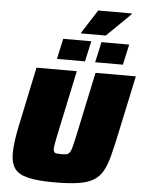

<svg xmlns="http://www.w3.org/2000/svg" viewBox="-67 -1126 895 1186"><g transform="rotate(5 380.0 -532.5)"><path d="M314 8Q207 8 148.5 -7Q90 -22 67 -56.5Q44 -91 44 -147Q44 -180 49.5 -223Q55 -266 66 -318L144 -688H394L308 -283Q302 -252 298 -231.5Q294 -211 294 -198Q294 -185 299 -178.5Q304 -172 314.5 -170.5Q325 -169 342 -169Q363 -169 375.5 -172Q388 -175 395.5 -186Q403 -197 409 -220Q415 -243 424 -283L510 -688H760L681 -318Q664 -238 649 -181.5Q634 -125 612.5 -88Q591 -51 555 -30Q519 -9 461 -0.5Q403 8 314 8ZM502 -753 530 -880H702L674 -753ZM265 -753 293 -880H467L439 -753ZM400 -923V-928L493 -1073H701V-1068L553 -923Z"/></g></svg>

Font: Saira SemiExpanded Black
Style: Italic
Weight: 900
Width: 6
Italic angle: -12°
Designer: Hector Gatti with collaboration of the Omnibus-Type team
Foundry: Omnibus-Type
Version: Version 1.101